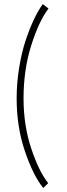

<svg xmlns="http://www.w3.org/2000/svg" viewBox="-20 -716 326 934"><path d="M190.5 198.5Q141 137.5 101 19.2Q61 -99 61 -237.5Q61 -311.5 73 -385.5Q85 -459.5 104.2 -517.8Q123.5 -576 145 -621.2Q166.5 -666.5 188 -696L216 -674.5Q169.5 -614 132 -495.2Q94.5 -376.5 94.5 -237.5Q94.5 -106.5 131.8 5.8Q169 118 214.5 175Z"/></svg>

Font: League Spartan ExtraLight
Style: Regular
Weight: 200
Foundry: The League of Moveable Type
Version: Version 2.002